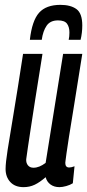

<svg xmlns="http://www.w3.org/2000/svg" viewBox="-20 -761 359 791"><path d="M77 10Q42 10 22.5 -11Q3 -32 3 -65Q3 -90 11.5 -144Q20 -198 36 -293.5Q52 -389 75 -539H155Q136 -422 124.5 -347.5Q113 -273 106 -227.5Q99 -182 95 -154.5Q91 -127 88 -105Q87 -90 95 -80Q103 -70 118 -70Q142 -70 168 -90L240 -539H319Q299 -411 285.5 -329Q272 -247 264.5 -199.5Q257 -152 254 -129.5Q251 -107 250 -99.5Q249 -92 249 -90Q249 -71 265 -71Q274 -71 287 -76L280 -6Q269 1 253 5.5Q237 10 225 10Q203 10 188 -1Q173 -12 168 -31Q144 -10 123 0Q102 10 77 10ZM229 -741Q271 -741 295 -723.5Q319 -706 319 -656Q319 -626 312 -597H263Q266 -610 266 -627Q266 -650 256 -663.5Q246 -677 219 -677Q187 -677 172 -655Q157 -633 152 -597H103Q112 -676 141 -708.5Q170 -741 229 -741Z"/></svg>

Font: Georama Extra Condensed Medium
Style: Italic
Weight: 500
Width: 2
Italic angle: -9°
Designer: Jean-Baptiste Levee
Foundry: Production Type
Version: Version 1.000